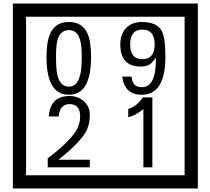

<svg xmlns="http://www.w3.org/2000/svg" viewBox="-20 -980 1195 1090"><path d="M1103 90H53V-960H1103ZM1028 15V-885H128V15ZM497 -656Q497 -442 371 -442Q244 -442 244 -656Q244 -744 265 -789Q294 -855 371 -855Q448 -855 477 -789Q497 -745 497 -656ZM444 -656Q444 -723 435 -752Q420 -809 371 -809Q322 -809 306 -752Q298 -723 298 -656Q298 -587 306 -553Q322 -488 371 -488Q419 -488 435 -554Q444 -587 444 -656ZM919 -658Q919 -442 784 -442Q687 -442 674 -545H727Q731 -485 785 -485Q868 -485 865 -652Q844 -625 834 -617Q814 -602 780 -602Q663 -602 663 -728Q663 -786 695.5 -820.5Q728 -855 786 -855Q870 -855 898 -805Q919 -766 919 -658ZM858 -728Q858 -812 788 -812Q719 -812 719 -728Q719 -644 788 -644Q858 -644 858 -728ZM490 -30H251V-81Q372 -173 412 -238Q435 -276 435 -319Q435 -389 375 -389Q320 -389 313 -319H257Q265 -435 375 -435Q423 -435 456.5 -405Q490 -375 490 -327Q490 -271 466 -229Q428 -165 312 -73H490ZM845 -30H794V-361Q748 -323 708 -315V-361Q759 -378 790 -427H845Z"/></svg>

Font: Unicode BMP Fallback SIL
Style: Regular
Weight: 400
Foundry: NRSI, SIL International
Version: Version 5.1 Based on Unicode 5.1